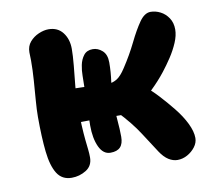

<svg xmlns="http://www.w3.org/2000/svg" viewBox="-65 -599 752 685"><g transform="rotate(-10 311.0 -256.5)"><path d="M352.2 -179.6Q312 -179.6 264.1 -180.5Q216.2 -181.4 151.2 -178V-301.8Q214.6 -303 257.1 -300.5Q299.6 -298 330.2 -298Q345 -298 360.2 -307.2Q375.4 -316.4 392.8 -343.4Q420.8 -386 441.2 -427.8Q461.6 -469.6 480.6 -496.9Q499.6 -524.2 521.6 -524.2Q539.6 -524.2 557 -515.3Q574.4 -506.4 586 -489Q597.6 -471.6 597.6 -447.4Q597.6 -425.4 586.7 -399.9Q575.8 -374.4 559.9 -350.3Q544 -326.2 527.8 -305.6Q505.2 -276.6 474.7 -247.2Q444.2 -217.8 412.2 -198.7Q380.2 -179.6 352.2 -179.6ZM142.6 10Q107.6 10 90 -18Q72.4 -46 66.7 -98.5Q61 -151 61 -225Q61 -250.2 63.7 -284.2Q66.4 -318.2 69.1 -355.5Q71.8 -392.8 71.8 -427.4Q71.8 -433 71.4 -442.1Q71 -451.2 71 -457Q71 -479.2 84.1 -494.5Q97.2 -509.8 116.2 -518Q135.2 -526.2 152 -526.2Q185.4 -526.2 203.8 -502.2Q222.2 -478.2 222.2 -443.2Q222.2 -419.4 218.8 -383.3Q215.4 -347.2 211.6 -311.1Q207.8 -275 207.8 -249.8Q207.8 -201 209.5 -168.5Q211.2 -136 213.4 -115Q215.6 -94 217.3 -79.2Q219 -64.4 219 -50.4Q219 -19.8 194.9 -4.9Q170.8 10 142.6 10ZM294 -54Q267.8 -54 253.5 -84.6Q239.2 -115.2 239.2 -162.6Q239.2 -187.6 240.3 -220.5Q241.4 -253.4 242.4 -286.3Q243.4 -319.2 243.4 -342.2Q243.4 -360 247.3 -379.9Q251.2 -399.8 262.5 -414.4Q273.8 -429 295.4 -429Q314 -429 329.7 -415Q345.4 -401 345.4 -372.2Q345.4 -337.2 340.2 -301.3Q335 -265.4 335 -234.2Q335 -201.6 338.2 -165.9Q341.4 -130.2 341.4 -103.6Q341.4 -78.4 329.8 -66.2Q318.2 -54 294 -54ZM525.2 13Q509 13 493.2 3.1Q477.4 -6.8 463.2 -28.2Q444.6 -56.6 416.1 -100.9Q387.6 -145.2 342.4 -192.4L453 -265.8Q476.2 -247.6 500.3 -221.7Q524.4 -195.8 548 -166.4Q572.4 -136.2 586.8 -106.5Q601.2 -76.8 601.2 -53.4Q601.2 -36.2 589.7 -21.1Q578.2 -6 561.1 3.5Q544 13 525.2 13Z"/></g></svg>

Font: Shantell Sans Light
Style: Regular
Weight: 300
Designer: Stephen Nixon, Anya Danilova, Shantell Martin
Foundry: Arrow Type
Version: Version 1.011;[c5ecc13dd]